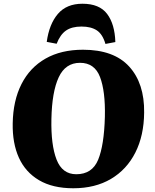

<svg xmlns="http://www.w3.org/2000/svg" viewBox="-20 -992 827 1027"><path d="M48 -332Q50 -454 95 -542.5Q140 -631 223.5 -678.5Q307 -726 424 -726Q589 -726 671 -636Q753 -546 751 -390Q750 -267 704 -176Q658 -85 573.5 -35Q489 15 372 15Q262 15 189 -28Q116 -71 81 -148.5Q46 -226 48 -332ZM255 -356Q252 -217 282.5 -138.5Q313 -60 388 -60Q473 -60 505 -137.5Q537 -215 541 -368Q544 -504 515 -580Q486 -656 408 -656Q330 -656 294 -578.5Q258 -501 255 -356ZM544 -757Q529 -809 498 -829.5Q467 -850 416 -850Q364 -850 333 -828.5Q302 -807 283 -758L230 -768Q243 -863 289.5 -917.5Q336 -972 421 -972Q512 -972 553 -917.5Q594 -863 597 -767Z"/></svg>

Font: Literata 36pt ExtraBold
Style: Italic
Weight: 800
Italic angle: -2°
Designer: Latin by Veronika Burian and Jose Scaglione. Greek by Irene Vlachou. Cyrillic by Vera Evstafieva
Foundry: TypeTogether
Version: Version 3.002